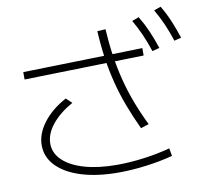

<svg xmlns="http://www.w3.org/2000/svg" viewBox="-93 -958 1186 1099"><g transform="rotate(-10 500.0 -408.5)"><path d="M509 38Q387 38 295.5 10Q204 -18 153 -70Q102 -122 102 -192Q102 -258 150.5 -322Q199 -386 284 -432L317 -401Q240 -358 196 -303.5Q152 -249 152 -192Q152 -137 196 -95Q240 -53 320 -30Q400 -7 508 -7Q584 -7 666 -18Q748 -29 818 -48L826 -3Q755 16 671 27Q587 38 509 38ZM679 -190Q644 -265 618 -334Q592 -403 574 -473.5Q556 -544 545 -619Q534 -694 529 -780L577 -783Q582 -699 593 -625.5Q604 -552 621.5 -483.5Q639 -415 664.5 -347Q690 -279 726 -205ZM766 -597 71 -580V-623L766 -640ZM820 -613Q801 -670 781 -715Q761 -760 736 -803L776 -818Q803 -773 823.5 -726Q844 -679 862 -624ZM954 -650Q935 -708 915 -753Q895 -798 870 -841L910 -855Q937 -810 957 -762.5Q977 -715 995 -660Z"/></g></svg>

Font: M PLUS 1 Thin Light
Style: Regular
Weight: 300
Version: Version 1.001